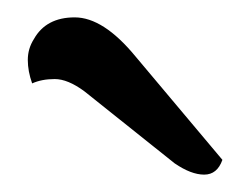

<svg xmlns="http://www.w3.org/2000/svg" viewBox="-20 -769 287 221"><path d="M236 -585Q230 -568 215 -568Q200 -568 181 -581L77 -664Q58 -678 43 -678Q28 -678 17 -673Q12 -687 12 -700Q12 -713 19 -724Q33 -749 66 -749Q99 -749 136 -704Z"/></svg>

Font: Laila
Style: Regular
Weight: 400
Designer: Hitesh Malaviya
Foundry: Indian Type Foundry
Version: Version 1.302;PS 1.0;hotconv 1.0.78;makeotf.lib2.5.61930; tt